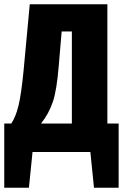

<svg xmlns="http://www.w3.org/2000/svg" viewBox="-20 -715 592 903"><path d="M538 -134V168H422L405 0H133L116 168H0V-134H33Q54 -165 67 -218Q80 -271 91 -384L120 -695H485V-134ZM318 -567H270L256 -402Q247 -291 228.5 -236Q210 -181 173 -134H318Z"/></svg>

Font: Fira Sans Extra Condensed ExtraBold
Style: Regular
Weight: 800
Width: 1
Designer: Carrois Corporate & Edenspiekermann AG
Foundry: Carrois Corporate GbR & Edenspiekermann AG
Version: Version 4.203